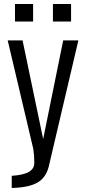

<svg xmlns="http://www.w3.org/2000/svg" viewBox="-20 -785 419 951"><path d="M332 -678.2H242.2V-765.1H332ZM144 -678.2H54.2V-765.1H144ZM39.1 146H38.1V85.9Q96.2 82 123 66.4Q149.9 50.8 149.9 22Q149.9 -14.6 145 -46.9L18.1 -585H91.8L193.8 -96.2L293 -585H368.2L221.2 41Q207 96.2 164.1 120.1Q121.1 144 39.1 146Z"/></svg>

Font: VL Oswald
Style: Light
Weight: 300
Designer: vernon adams
Foundry: vernon adams
Version: Version ; ttfautohint (v0.92.18-e454-dirty) -l 8 -r 50 -G 20